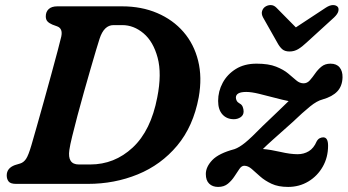

<svg xmlns="http://www.w3.org/2000/svg" viewBox="-20 -725 1371 757"><path d="M6.5 -33.5Q6.5 -62 38.5 -74L60 -80.5Q73 -84.5 82.5 -98.2Q92 -112 104 -153Q111.5 -178.5 124.5 -224.5Q137.5 -270.5 152.8 -325.2Q168 -380 182.5 -432.8Q197 -485.5 207.5 -525.5Q218 -565.5 221.5 -580.5Q228.5 -612.5 205.5 -621L186.5 -628Q173.5 -633.5 167 -640.8Q160.5 -648 160.5 -660.5Q160.5 -678.5 172 -689.2Q183.5 -700 206 -700H461.5Q538 -700 600 -673.5Q662 -647 703.5 -599Q745 -551 761.2 -485.5Q777.5 -420 763.5 -341.5Q742 -226.5 678.5 -150.8Q615 -75 523.2 -37.5Q431.5 0 326.5 0H43.5Q21.5 0 14 -9.5Q6.5 -19 6.5 -33.5ZM335.5 -76.5Q431.5 -76.5 503.2 -143.2Q575 -210 600 -341Q618.5 -434 601.5 -497.5Q584.5 -561 546 -593.5Q507.5 -626 462 -626H427.5Q390 -626 372.5 -572Q368.5 -560 359 -528.2Q349.5 -496.5 337 -453.2Q324.5 -410 311 -362.2Q297.5 -314.5 285.5 -269.2Q273.5 -224 264.8 -188.2Q256 -152.5 253.5 -134Q245 -76.5 291 -76.5ZM1273.5 -150.5Q1273.5 -104.5 1252.5 -67.8Q1231.5 -31 1195.8 -9.5Q1160 12 1116 12Q1077 12 1050.5 -0.5Q1024 -13 1005.5 -29.5Q987 -46 972.5 -58.8Q958 -71.5 943 -71.5Q932.5 -71.5 923.8 -58.8Q915 -46 904.5 -29.8Q894 -13.5 878.8 -0.8Q863.5 12 840 12Q818 12 804.8 -0.8Q791.5 -13.5 791.5 -39Q791.5 -67 817 -93.8Q842.5 -120.5 904.5 -137Q923 -143.5 946 -162Q969 -180.5 1016 -228.5Q1054 -265 1078.8 -288.5Q1103.5 -312 1118 -326.5Q1094.5 -331 1063 -339.5Q1031.5 -348 1001.2 -355.2Q971 -362.5 951 -362.5Q910 -362.5 910 -340Q910 -334.5 913.2 -328Q916.5 -321.5 925.5 -316.5Q933.5 -312.5 937 -303.5Q940.5 -294.5 940.5 -285.5Q940.5 -271 928.8 -263Q917 -255 902 -255Q874 -255 857 -273.8Q840 -292.5 840 -327Q840 -365 858 -398.5Q876 -432 909.8 -453Q943.5 -474 991.5 -474Q1039 -474 1068.5 -462.2Q1098 -450.5 1116.2 -435.2Q1134.5 -420 1148 -408.2Q1161.5 -396.5 1177 -396.5Q1191 -396.5 1201.5 -408.2Q1212 -420 1222.5 -435.2Q1233 -450.5 1247.2 -462.2Q1261.5 -474 1283 -474Q1307 -474 1319 -459.2Q1331 -444.5 1330.5 -420Q1329.5 -385.5 1310 -364.8Q1290.5 -344 1252 -333Q1230 -327.5 1202.8 -305.5Q1175.5 -283.5 1132.5 -242.5Q1082.5 -198 1056.2 -174.5Q1030 -151 1016.5 -137.5Q1047 -135 1086 -126Q1125 -117 1153.5 -117Q1178 -117 1197.5 -128.8Q1217 -140.5 1228.5 -167.5Q1233.5 -176.5 1240.5 -180Q1247.5 -183.5 1254.5 -183.5Q1273.5 -183.5 1273.5 -150.5ZM1189 -557.5Q1171 -540.5 1155.5 -531.2Q1140 -522 1121.5 -522Q1103 -522 1092.5 -531.2Q1082 -540.5 1073 -557.5L1017 -656.5Q1010 -670 1013.2 -681Q1016.5 -692 1025 -698Q1035 -705 1047.2 -705Q1059.5 -705 1069.5 -695L1146.5 -617L1265 -695Q1280.5 -705 1292.8 -705Q1305 -705 1311.5 -698Q1316.5 -692 1314 -681Q1311.5 -670 1297.5 -656.5Z"/></svg>

Font: Fraunces 9pt SuperSoft SemiBold
Style: Italic
Weight: 600
Italic angle: -16°
Version: Version 1.000;[0bf87f6ff]